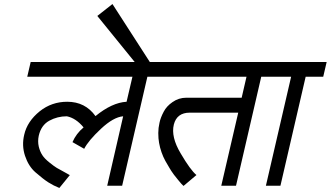

<svg xmlns="http://www.w3.org/2000/svg" viewBox="-20 -920 1638 951"><path d="M172 -248Q166 -220 172 -194Q178 -169 190 -151Q201 -134 225 -115Q251 -94 262 -88Q264 -87 277.5 -79.5Q291 -72 300 -67Q307 -63 313.5 -59.5Q320 -56 323 -54L326 -53L274 11Q246 0 219 -17Q194 -33 155 -67Q121 -97 104 -148Q87 -199 100 -253Q115 -319 177 -369Q236 -416 313 -416Q402 -416 453 -345Q535 -412 607 -416L636 -540H115L132 -613H808L791 -540H710L585 0H511L590 -344Q542 -340 480 -282Q418 -224 397 -183L339 -216Q357 -258 394 -289Q356 -335 311 -344Q264 -344 224 -322Q184 -300 172 -248Z M722 -613H647L462 -841L537 -900Z M770 -312Q775 -337 791 -367Q805 -394 834 -414Q865 -436 903 -436H1177L1201 -540H771L788 -613H1372L1355 -540H1274L1149 0H1076L1160 -362H920Q856 -362 841 -303Q826 -242 875 -160Q923 -78 953 -53L889 1L878 -10Q872 -17 862 -29Q848 -46 842 -54Q826 -76 820 -87Q817 -93 809.5 -105Q802 -117 799 -123Q788 -143 780 -166Q772 -189 768 -212Q764 -233 764 -261Q764 -286 770 -312Z M1581 -540H1494L1369 0H1297L1422 -540H1335L1352 -613H1598Z"/></svg>

Font: Miedinger
Style: Italic
Weight: 400
Italic angle: -13°
Version: Version 001.000